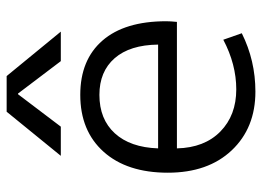

<svg xmlns="http://www.w3.org/2000/svg" viewBox="-128 -670 807 592"><g transform="rotate(-90 276.0 -373.5)"><path d="M282 -722 182 -590H92L228 -757H338L475 -590H384L284 -722ZM115 -232Q117 -147 167 -98Q217 -49 297 -49Q374 -49 450 -89L470 -32Q386 10 290 10Q178 10 109 -63Q40 -136 40 -260Q40 -386 104.5 -458Q169 -530 280 -530Q388 -530 447.5 -461.5Q507 -393 507 -265Q507 -252 505 -232ZM115 -290H435Q434 -377 393 -424Q352 -471 280 -471Q205 -471 161.5 -423.5Q118 -376 115 -290Z"/></g></svg>

Font: Mplus 1p
Style: Regular
Weight: 400
Version: Version 1.061